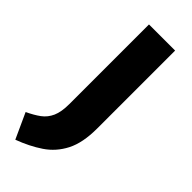

<svg xmlns="http://www.w3.org/2000/svg" viewBox="-293 -565 821 821"><g transform="rotate(45 117.0 -154.5)"><path d="M61.2 -531.4H219.2V-60Q219.2 26.4 191.7 80Q164.2 133.5 116 165.8Q67.8 198.2 5.5 221.3L-47 106.4Q-12.6 90.4 11.5 72.7Q35.5 55 48.4 26.3Q61.2 -2.4 61.2 -50.3Z"/></g></svg>

Font: Fira Sans Variable
Style: Regular
Weight: 400
Designer: Carrois Corporate & Edenspiekermann AG
Foundry: Carrois Corporate GbR & Edenspiekermann AG
Version: Version 4.202